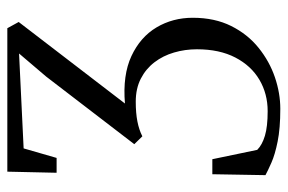

<svg xmlns="http://www.w3.org/2000/svg" viewBox="-150 -412 785 524"><g transform="rotate(-90 242.0 -149.5)"><path d="M207.5 223.5Q154 223.5 118.2 216.2Q82.5 209 60.5 199.2Q38.5 189.5 26.5 183L29 38H70L95.5 160.5Q109 174 134 181.5Q159 189 201 189Q248.5 189 286.8 166.5Q325 144 347.5 100.8Q370 57.5 370 -4Q370 -36.5 361.2 -66.5Q352.5 -96.5 334.5 -120Q316.5 -143.5 289.8 -157.2Q263 -171 227 -171Q196 -171 173 -166.5Q150 -162 132.5 -153L111 -175L295.5 -415.5L358.5 -489.5L99.5 -477L73.5 -387H33L36 -521.5H427.5L444.5 -490.5L222 -200.5Q299.5 -207 351.5 -182.8Q403.5 -158.5 429.8 -114.2Q456 -70 456 -15.5Q456 44.5 433.5 89.5Q411 134.5 374 164.2Q337 194 293.5 208.8Q250 223.5 207.5 223.5Z"/></g></svg>

Font: Merriweather 96pt Light
Style: Regular
Weight: 300
Version: Version 2.100